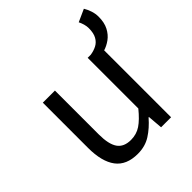

<svg xmlns="http://www.w3.org/2000/svg" viewBox="-205 -882 1032 1032"><g transform="rotate(-45 311.5 -365.5)"><path d="M514 -508 449 -543Q475 -547 496 -558Q517 -569 529.5 -591.5Q542 -614 542 -651Q542 -667 537.5 -682.5Q533 -698 526 -712L597 -744Q608 -726 615.5 -703.5Q623 -681 623 -657Q623 -613 607 -582.5Q591 -552 566 -534Q541 -516 514 -508ZM251 13Q165 13 124.5 -41Q84 -95 84 -199V-543H176V-210Q176 -135 200 -100.5Q224 -66 278 -66Q320 -66 353 -88Q386 -110 425 -158V-543H516V0H440L433 -85H430Q392 -41 349.5 -14Q307 13 251 13Z"/></g></svg>

Font: Noto Sans TC
Style: Regular
Weight: 400
Designer: Ryoko NISHIZUKA  (kana, bopomofo & ideographs); Paul D. Hunt (Latin, Greek & Cyrillic); Sandoll Communications , Soo-you
Foundry: Adobe
Version: Version 2.004-H2;hotconv 1.0.118;makeotfexe 2.5.65603